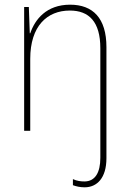

<svg xmlns="http://www.w3.org/2000/svg" viewBox="-20 -558 553 819"><path d="M341 241C394 241 434 201 434 117V-357C434 -481 376 -538 279 -538C178 -538 129 -475 109 -416H107L103 -528H83V0H109V-307C109 -447 181 -513 278 -513C359 -513 408 -466 408 -352V115C408 178 386 216 340 216C325 216 308 214 291 206V232C305 237 321 241 341 241Z"/></svg>

Font: Noto Sans Gurmukhi SemiCondensed Thin
Style: Regular
Weight: 100
Width: 4
Designer: Jelle Bosma - Monotype Design Team
Foundry: Monotype Imaging Inc.
Version: Version 2.004